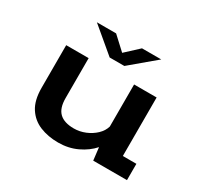

<svg xmlns="http://www.w3.org/2000/svg" viewBox="-147 -902 1170 1111"><g transform="rotate(30 437.5 -346.5)"><path d="M356.5 11Q289 11 234.5 -11.2Q180 -33.5 148 -83Q116 -132.5 116 -215.5V-500.5H266V-233Q266 -166 298 -135.5Q330 -105 394.5 -105Q433.5 -105 470.2 -120.2Q507 -135.5 534 -161.2Q561 -187 570 -219V-500H720.5V-109H811V0H585.5L575.5 -84.5Q538.5 -42.5 481.8 -15.8Q425 11 356.5 11ZM203.5 -704H332L418.5 -624L505 -704H633.5L467.5 -564.5H369.5Z"/></g></svg>

Font: Trispace SemiExpanded SemiBold
Style: Regular
Weight: 600
Width: 6
Designer: Tyler Finck
Foundry: Etcetera Type Company
Version: Version 1.210; ttfautohint (v1.8.3)